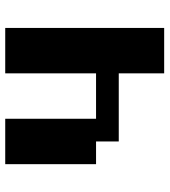

<svg xmlns="http://www.w3.org/2000/svg" viewBox="23 -671 648 734"><g transform="rotate(90 347.0 -304.0)"><path d="M260.4 0H86.8V-607.6H260.4V-434H520.8V-347.2H607.6V0H434V-347.2H260.4Z"/></g></svg>

Font: 8-bit Operator+ 8
Style: Bold
Weight: 700
Designer: GrandChaos9000
Version: Version 1.3.0 - August 1, 2014